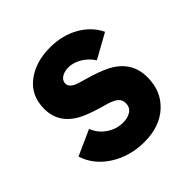

<svg xmlns="http://www.w3.org/2000/svg" viewBox="-155 -678 814 814"><g transform="rotate(-45 252.0 -271.5)"><path d="M259.8 12.2Q173.3 12.2 106.4 -30.3Q39.6 -72.8 17.6 -142.1L132.3 -193.4Q146 -156.2 179.9 -133.1Q213.9 -109.9 253.4 -109.9Q282.7 -109.9 301.3 -122.8Q319.8 -135.7 319.8 -160.2Q319.8 -182.6 302.7 -195.1Q285.6 -207.5 250 -216.8Q186.5 -234.4 153.3 -250Q57.6 -293.9 57.6 -387.7Q57.6 -466.3 114.7 -510.5Q171.9 -554.7 258.8 -554.7Q332.5 -554.7 389.2 -522.5Q445.8 -490.2 471.2 -436.5L361.3 -375.5Q343.3 -403.8 314 -421.9Q284.7 -439.9 254.4 -439.9Q230.5 -439.9 213.6 -429.2Q196.8 -418.5 196.8 -399.9Q196.8 -387.7 206.5 -378.9Q216.3 -370.1 227.5 -366Q238.8 -361.8 261.2 -355.5Q340.3 -333.5 376.5 -313.5Q462.4 -267.1 462.4 -173.3Q462.4 -89.8 406.7 -38.8Q351.1 12.2 259.8 12.2Z"/></g></svg>

Font: Acari Sans Neue Black
Style: Regular
Weight: 900
Designer: Alfredo Marco Pradil
Foundry: Alfredo Marco Pradil
Version: Version 1.045;June 16, 2019;FontCreator 11.5.0.2425 64-bit; 